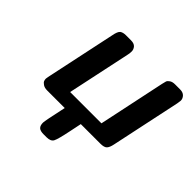

<svg xmlns="http://www.w3.org/2000/svg" viewBox="-158 -612 928 928"><g transform="rotate(45 306.0 -148.0)"><path d="M75.2 -36.1Q75.2 -40 77.1 -48.1Q79.1 -56.2 79.1 -58.1L153.8 -410.2Q159.7 -442.4 170.4 -450.2Q181.2 -458 201.2 -458H234.9Q256.8 -458 266.4 -447Q275.9 -436 275.9 -421.9Q275.9 -408.7 272.9 -397L204.1 -73.2H418L490.2 -415Q493.2 -429.2 495.6 -436.5Q498 -443.8 508.5 -450.9Q519 -458 536.1 -458H570.8Q590.8 -458 601.3 -447Q611.8 -436 611.8 -421.9L608.9 -400.9L533.2 -43.9Q528.3 -20 519 -10Q509.8 0 483.9 0H350.1Q345.2 22.9 337.9 59.1Q323.7 128.9 314.9 145.5Q306.2 162.1 277.8 162.1H257.8Q234.9 162.1 225.3 153.1Q215.8 144 215.8 124Q215.8 111.8 240.2 0H120.1Q102.1 0 91.1 -7.6Q80.1 -15.1 77.6 -22.2Q75.2 -29.3 75.2 -36.1Z"/></g></svg>

Font: CMU Sans Serif
Style: BoldOblique
Weight: 700
Italic angle: -12°
Version: Version 0.7.0